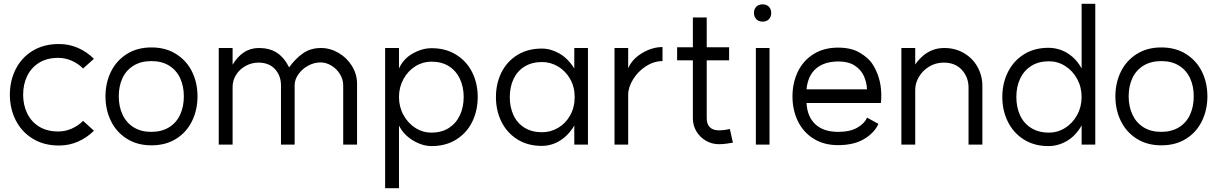

<svg xmlns="http://www.w3.org/2000/svg" viewBox="-20 -762 6437 1012"><path d="M418 -125 475 -73Q438 -36 391 -15.5Q344 5 291 5Q211 5 152.5 -31Q94 -67 63 -128Q32 -189 32 -263Q32 -337 63 -398Q94 -459 152.5 -494.5Q211 -530 291 -530Q344 -530 391 -509.5Q438 -489 475 -452L418 -401Q392 -427 358 -442Q324 -457 287 -457Q228 -457 186.5 -431.5Q145 -406 123.5 -362Q102 -318 102 -263Q102 -208 123.5 -164Q145 -120 186.5 -94.5Q228 -69 287 -69Q324 -69 358 -84Q392 -99 418 -125Z M949 -254.2Q949 -308 929.5 -350Q910 -392 871.5 -416Q833 -440 778 -440Q723 -440 684 -416Q645 -392 625.5 -350Q606 -308 606 -254.2Q606 -200.4 626 -157.7Q646 -115 684.5 -91Q723 -67 777.5 -67Q832 -67 871 -91Q910 -115 929.5 -157.7Q949 -200.4 949 -254.2ZM1021 -254Q1021 -183.5 992.5 -124.5Q964 -65.5 909 -30.8Q854 4 778.1 4Q703.3 4 648.1 -31Q593 -66 564.5 -124.7Q536 -183.5 536 -253.7Q536 -325 564.5 -383.5Q593 -442 648 -477Q703 -512 778.3 -512Q853.6 -512 908.8 -477Q964 -442 992.5 -383.7Q1021 -325.4 1021 -254Z M1669 -433Q1636 -433 1604.5 -416Q1573 -399 1553 -371Q1533 -343 1533 -312V0H1461V-312Q1461 -363 1429.5 -397.5Q1398 -432 1342 -432Q1307 -432 1275.5 -415Q1244 -398 1225 -368.5Q1206 -339 1206 -304V0H1133V-509H1206V-421Q1231 -463 1265.5 -486Q1300 -509 1345 -509Q1400 -509 1438.5 -484.5Q1477 -460 1504 -407Q1537 -453 1577 -481Q1617 -509 1672 -509Q1720 -509 1764 -483.5Q1808 -458 1835 -414.5Q1862 -371 1862 -320V0H1789V-312Q1789 -343 1772 -371Q1755 -399 1727 -416Q1699 -433 1669 -433Z M2424 -251Q2424 -304 2404 -346.5Q2384 -389 2346 -413Q2308 -437 2254 -437Q2208 -437 2169 -412.5Q2130 -388 2106.5 -345Q2083 -302 2083 -251Q2083 -199 2106.5 -156Q2130 -113 2169 -88Q2208 -63 2254 -63Q2308 -63 2346 -87.5Q2384 -112 2404 -154.5Q2424 -197 2424 -251ZM2498 -251Q2498 -180 2469.5 -121Q2441 -62 2385.5 -27Q2330 8 2255 8Q2206 8 2156.5 -22Q2107 -52 2083 -100V230H2010V-509H2083V-401Q2106 -452 2155.5 -480Q2205 -508 2255 -508Q2330 -508 2385.5 -473Q2441 -438 2469.5 -379.5Q2498 -321 2498 -251Z M3009 -250Q3009 -304 2985 -346Q2961 -388 2921.5 -411.5Q2882 -435 2837 -435Q2783 -435 2744.5 -411Q2706 -387 2686.5 -345Q2667 -303 2667 -250Q2667 -197 2686.5 -155Q2706 -113 2744.5 -89Q2783 -65 2837 -65Q2882 -65 2921.5 -88Q2961 -111 2985 -153.5Q3009 -196 3009 -250ZM3079 0H3007V-100Q2984 -62 2956 -38.5Q2928 -15 2897.5 -4Q2867 7 2836 7Q2761 7 2706 -28Q2651 -63 2622.5 -121.5Q2594 -180 2594 -250Q2594 -321 2622.5 -379Q2651 -437 2706 -471.5Q2761 -506 2836 -506Q2883 -506 2928.5 -480Q2974 -454 3007 -401V-509H3079Z M3472 -514V-440Q3427 -440 3385 -413Q3343 -386 3317 -344Q3291 -302 3291 -262V0H3219V-509H3291V-402Q3312 -451 3365 -482.5Q3418 -514 3472 -514Z M3769 -2Q3732.2 -2 3700.5 -20.4Q3668.8 -38.9 3650.4 -70Q3632 -101.1 3632 -138V-670H3705V-138Q3705 -108 3721.5 -91.5Q3738 -75 3769 -75Q3785 -75 3799.5 -77Q3814 -79 3827 -82L3843 -10Q3828.2 -7.3 3808.6 -4.7Q3789.1 -2 3769 -2ZM3549 -513H3823V-444H3549Z M4036 -509V0H3964V-509ZM4045 -693.7Q4045 -674 4033 -661Q4021 -648 3999.7 -648Q3978.4 -648 3966.2 -661Q3954 -674.1 3954 -694Q3954 -714 3966.2 -726.5Q3978.4 -739 3999.7 -739Q4021 -739 4033 -726.2Q4045 -713.3 4045 -693.7Z M4400 -438Q4325 -438 4281.5 -401Q4238 -364 4231 -291H4545H4550Q4548 -330 4532.5 -363Q4517 -396 4484 -417Q4451 -438 4400 -438ZM4623 -219H4231Q4235 -147 4277.5 -107Q4320 -67 4398 -67Q4460 -67 4498.5 -89Q4537 -111 4550 -142L4610 -109Q4589 -62 4535 -29.5Q4481 3 4397 3Q4322 3 4267.5 -31.5Q4213 -66 4185 -124.5Q4157 -183 4157 -254Q4157 -325 4185 -383.5Q4213 -442 4267.5 -476.5Q4322 -511 4397 -511Q4468 -511 4513 -483.5Q4558 -456 4577.5 -426Q4597 -396 4604 -374L4605 -373Q4620 -333 4623.5 -292Q4627 -251 4623 -219Z M4954 -432Q4912 -432 4877.5 -411Q4843 -390 4823.5 -357Q4804 -324 4804 -290V0H4731V-509H4804V-422Q4822 -448 4844.5 -467.5Q4867 -487 4895 -498Q4923 -509 4957 -509Q5015 -509 5061 -482Q5107 -455 5132.5 -409Q5158 -363 5158 -307V0H5085V-300Q5085 -355 5050 -393.5Q5015 -432 4954 -432Z M5681 -251Q5681 -303 5657.5 -346Q5634 -389 5594.5 -414Q5555 -439 5509 -439Q5454 -439 5415.5 -414.5Q5377 -390 5357 -347.5Q5337 -305 5337 -251Q5337 -197 5356.5 -154.5Q5376 -112 5415 -87.5Q5454 -63 5509 -63Q5555 -63 5594.5 -88Q5634 -113 5657.5 -156Q5681 -199 5681 -251ZM5753 0H5681V-101Q5650 -46 5603.5 -19Q5557 8 5506 8Q5431 8 5376 -27Q5321 -62 5292 -121Q5263 -180 5263 -251Q5263 -322 5292 -381Q5321 -440 5376 -475Q5431 -510 5506 -510Q5540 -510 5572 -498.5Q5604 -487 5632.5 -462.5Q5661 -438 5681 -401V-742H5753Z M6272 -254.2Q6272 -308 6252.5 -350Q6233 -392 6194.5 -416Q6156 -440 6101 -440Q6046 -440 6007 -416Q5968 -392 5948.5 -350Q5929 -308 5929 -254.2Q5929 -200.4 5949 -157.7Q5969 -115 6007.5 -91Q6046 -67 6100.5 -67Q6155 -67 6194 -91Q6233 -115 6252.5 -157.7Q6272 -200.4 6272 -254.2ZM6344 -254Q6344 -183.5 6315.5 -124.5Q6287 -65.5 6232 -30.8Q6177 4 6101.1 4Q6026.3 4 5971.1 -31Q5916 -66 5887.5 -124.7Q5859 -183.5 5859 -253.7Q5859 -325 5887.5 -383.5Q5916 -442 5971 -477Q6026 -512 6101.3 -512Q6176.6 -512 6231.8 -477Q6287 -442 6315.5 -383.7Q6344 -325.4 6344 -254Z"/></svg>

Font: SUIT Variable
Style: Regular
Weight: 400
Designer: Sunn Youn; Korean Glyphs from Source Han Sans (Sandoll Communications; Soo-young Jang, Joo-yeon Kang)
Foundry: Sunn
Version: Version 1.150;FEAKit 1.0